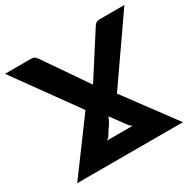

<svg xmlns="http://www.w3.org/2000/svg" viewBox="-186 -899 1084 1069"><g transform="rotate(-30 356.0 -364.0)"><path d="M260 -330 -27.5 -728.5H136.5Q153 -728.5 160.8 -723.8Q168.5 -719 177.5 -707L367 -431L544 -707Q551 -718 558.8 -723Q566.5 -728 578 -728H740L457.5 -321.5L696 0H16.5ZM353 -236Q347 -219.5 338.5 -204Q330 -188.5 319 -175L296 -137.5Q288.5 -128.5 277.5 -122.5H443Q437 -126.5 431.5 -131.5Q426 -136.5 421.5 -142.5Z"/></g></svg>

Font: Lato Black
Style: Regular
Weight: 900
Designer: Lukasz Dziedzic
Foundry: tyPoland Lukasz Dziedzic
Version: Version 2.007; 2014-02-27